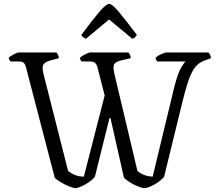

<svg xmlns="http://www.w3.org/2000/svg" viewBox="-20 -976 1127 996"><path d="M373 0Q361 0 339 -9Q317 -18 295.5 -30.5Q274 -43 264 -54L114 -630Q111 -642 103.5 -649.5Q96 -657 79 -657H35Q32 -661 29 -665Q26 -669 25 -676Q32 -684 51 -694Q70 -704 79 -704H273Q276 -700 280.5 -692.5Q285 -685 285 -674L244 -663Q219 -657 207.5 -644.5Q196 -632 205 -595L333 -90Q347 -77 370 -68Q393 -59 415 -60L523 -481L485 -629Q481 -643 473 -650Q465 -657 447 -657H403Q400 -661 397.5 -665.5Q395 -670 394 -676Q403 -685 422 -694.5Q441 -704 449 -704H646Q649 -701 653.5 -693Q658 -685 658 -674L610 -663Q584 -657 574 -645.5Q564 -634 573 -595L693 -89Q705 -78 727 -69Q749 -60 772 -60L885 -528Q902 -594 918.5 -623Q935 -652 943 -657H796Q795 -659 791.5 -663Q788 -667 787 -676Q793 -683 805 -689.5Q817 -696 828.5 -700Q840 -704 844 -704H1061Q1073 -694 1074 -674L1049 -665Q1028 -658 1011.5 -646Q995 -634 981 -610.5Q967 -587 953.5 -545.5Q940 -504 924 -438L831 -58Q820 -45 801.5 -32Q783 -19 763.5 -10Q744 -1 731 0Q719 0 697 -8.5Q675 -17 654 -30Q633 -43 623 -54L553 -364H548L472 -58Q461 -45 442.5 -32Q424 -19 404.5 -10Q385 -1 373 0ZM426 -775Q406 -783 402 -795Q463 -877 497 -916.5Q531 -956 547 -956Q561 -956 595 -916Q629 -876 690 -795Q687 -791 682 -784.5Q677 -778 666 -775L546 -875Z"/></svg>

Font: Texturina ExtraLight
Style: Regular
Weight: 200
Designer: Guillermo Torres Carreño
Foundry: Omnibus-Type
Version: Version 1.002; ttfautohint (v1.8.3)